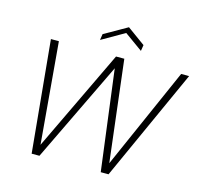

<svg xmlns="http://www.w3.org/2000/svg" viewBox="-124 -1029 1221 1165"><g transform="rotate(15 487.0 -447.0)"><path d="M173 0 106 -702H156L211 -66L515 -702H567L643 -66L924 -702H974L656 0H607L526 -631L222 0ZM658 -812 652 -774 538 -856 395 -774 401 -812 545 -894Z"/></g></svg>

Font: Poppins ExtraLight
Style: Italic
Weight: 275
Italic angle: -10°
Designer: Ninad Kale (Devanagari), Jonny Pinhorn (Latin)
Foundry: Indian Type Foundry
Version: Version 3.200;PS 1.000;hotconv 16.6.54;makeotf.lib2.5.65590